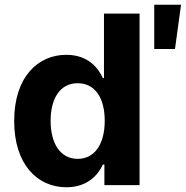

<svg xmlns="http://www.w3.org/2000/svg" viewBox="-20 -785 788 814"><path d="M261.4 8.9C349.4 8.9 395.2 -41.9 416.2 -87.4H422.6V0H571.7V-727.3H420.8V-453.8H416.2C396 -498.2 352.3 -552.6 261 -552.6C141.3 -552.6 40.1 -459.5 40.1 -272C40.1 -89.5 137.1 8.9 261.4 8.9ZM194.6 -272.7C194.6 -367.2 234.4 -432.2 309.3 -432.2C382.8 -432.2 424 -370 424 -272.7C424 -175.4 382.1 -111.5 309.3 -111.5C235.1 -111.5 194.6 -177.6 194.6 -272.7ZM633.9 -577.4H721.9L747.5 -764.9H633.9Z"/></svg>

Font: Margiela Sans
Style: Bold
Weight: 700
Designer: Stefan Endress, Andreas Faust
Version: Version 1.100;FEAKit 1.0